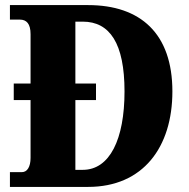

<svg xmlns="http://www.w3.org/2000/svg" viewBox="-20 -734 744 754"><path d="M19 0H326C542 0 657 -156 657 -375C657 -602 532 -714 326 -714H19V-657H58C84 -657 100 -641 100 -600V-406H34V-341H100V-114C100 -79 87 -58 66 -58H19ZM305 -67H276V-341H357V-406H276V-649H305C411 -649 469 -564 469 -375C469 -187 411 -67 305 -67Z"/></svg>

Font: Noto Serif Bengali Condensed Black
Style: Regular
Weight: 900
Width: 3
Designer: Juan Bruce, Universal Thirst, Indian Type Foundry and the Monotype Design Team.
Foundry: Monotype Imaging Inc.
Version: Version 2.003